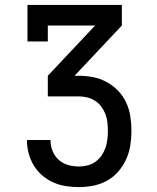

<svg xmlns="http://www.w3.org/2000/svg" viewBox="-20 -755 640 783"><path d="M303 8Q276 8 249 4Q222 0 197.5 -11Q173 -22 152.5 -39.5Q132 -57 118 -80Q104 -103 97 -129Q90 -155 90 -182V-184H186V-183Q186 -160 194.5 -139Q203 -118 219.5 -103Q236 -88 258 -82Q280 -76 303 -76Q320 -76 337.5 -80.5Q355 -85 369.5 -95.5Q384 -106 394 -120.5Q404 -135 410 -152Q416 -169 418 -186.5Q420 -204 420 -221Q420 -239 418 -256.5Q416 -274 409.5 -290.5Q403 -307 392.5 -321Q382 -335 367 -344.5Q352 -354 335 -358Q318 -362 300 -362H175V-446L368 -651H175V-586H92V-735H477V-651L284 -446H300Q330 -446 359 -440.5Q388 -435 414 -421Q440 -407 461 -385.5Q482 -364 494.5 -337Q507 -310 511.5 -280.5Q516 -251 516 -221Q516 -192 511.5 -162.5Q507 -133 494.5 -105.5Q482 -78 462.5 -55.5Q443 -33 417 -18.5Q391 -4 361.5 2Q332 8 303 8Z"/></svg>

Font: Iosevka HT Medium Extended
Style: Regular
Weight: 500
Width: 7
Monospace: yes
Designer: Belleve Invis
Foundry: Belleve Invis
Version: Version 32.3.0; ttfautohint (v1.8.4)